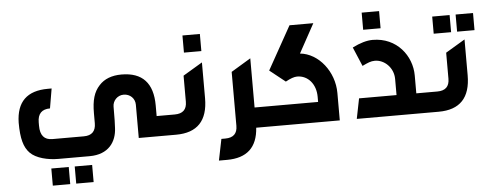

<svg xmlns="http://www.w3.org/2000/svg" viewBox="-61 -920 3488 1373"><g transform="rotate(-5 1683.5 -234.0)"><path d="M321 99H547C683 99 741 13 745 -86C747 -108 748 -159 748 -239C748 -281 782 -318 827 -318C874 -318 908 -283 908 -239V0H1111V-145H1049V-221C1049 -382 974 -463 824 -463C754 -463 700 -442 663 -401C621 -356 604 -297 604 -205V-132C604 -75 575 -46 518 -46H292C234 -46 205 -80 205 -149V-174C205 -235 235 -266 294 -266L318 -407H291C141 -407 65 -333 62 -184C62 -69 80 -6 121 36C163 79 247 99 321 99ZM266 286H391V163H266ZM434 286H559V163H434Z M1081 0H1176C1329 0 1405 -81 1405 -242V-499L1266 -416V-229C1266 -173 1237 -145 1179 -145H1081ZM1283 -580H1408V-703H1283Z M1465 211H1523C1666 211 1742 141 1751 0H1830V-145H1752V-498L1611 -413V-26C1611 30 1582 58 1524 58H1496Z M1790 0H2351V-197C2351 -349 2243 -488 2109 -501L2223 -709H2052L1879 -399L1991 -310C2025 -329 2053 -339 2074 -339C2152 -339 2208 -273 2208 -182V-145H1790Z M2473 0H2996V-145H2913V-273C2913 -414 2809 -553 2635 -553C2593 -553 2544 -539 2489 -511L2547 -374C2587 -393 2608 -403 2638 -403C2705 -403 2771 -343 2771 -260V-145H2502ZM2574 -631H2699V-754H2574Z M2966 0H3061C3214 0 3290 -81 3290 -242V-499L3151 -416V-229C3151 -173 3122 -145 3064 -145H2966ZM3074 -559H3199V-682H3074ZM3242 -559H3367V-682H3242Z"/></g></svg>

Font: All Genders v4
Style: Bold
Weight: 700
Designer: Rassam Alawdi
Foundry: Rassam Art
Version: Version 3.100;FEAKit 1.0